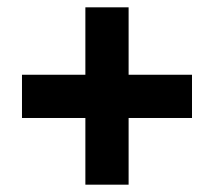

<svg xmlns="http://www.w3.org/2000/svg" viewBox="-20 -616 584 524"><path d="M331 -412V-596H213V-412H40V-294H213V-112H331V-294H504V-412Z"/></svg>

Font: Noto Sans Myanmar SemiCondensed ExtraBold
Style: Regular
Weight: 800
Width: 4
Designer: Monotype Design Team
Foundry: Monotype Imaging Inc.
Version: Version 2.107